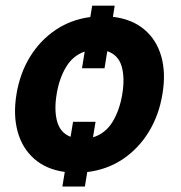

<svg xmlns="http://www.w3.org/2000/svg" viewBox="-20 -611 653 691"><path d="M392.8 -590.6 386.4 -550.4Q454.9 -542.3 499.1 -505.1Q543.3 -468 560.4 -408.2Q577.4 -348.4 564.6 -272.4Q552.2 -196.4 515.3 -136.2Q478.3 -76 421.9 -38.2Q365.4 -0.4 294 8.2L285.5 60.4H204.5L213.1 7.8Q146.3 -1.4 103.2 -39.4Q60 -77.4 43.5 -137.3Q27 -197.1 39.4 -272.4Q51.8 -347.7 88.2 -406.8Q124.6 -465.9 180 -503.2Q235.4 -540.5 305 -549.7L311.8 -590.6ZM323.9 -172.6 314.6 -116.8Q359 -130.3 384.8 -172.1Q410.5 -213.8 420.1 -272.4Q429.7 -331 417.8 -372.2Q405.9 -413.4 366.1 -426.8L356.2 -365.4H275.2L284.8 -425.4Q242.5 -410.9 217.9 -370Q193.2 -329.2 183.9 -272.4Q174.4 -215.2 185.5 -174.2Q196.7 -133.2 234 -118.6L242.9 -172.6Z"/></svg>

Font: Inter UI
Style: Bold Italic
Weight: 700
Italic angle: 9.39999°
Designer: Rasmus Andersson
Foundry: rsms
Version: 3.2;8d6f07862